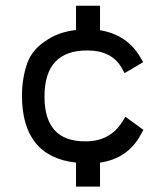

<svg xmlns="http://www.w3.org/2000/svg" viewBox="-20 -577 574 687"><path d="M289.1 -71.3Q374 -72.3 417 -140.6L428.7 -159.2L493.2 -112.3L483.4 -94.7Q437.5 -9.8 337.9 4.9V90.8H252V4.9Q58.6 -16.6 58.6 -235.4Q58.6 -294.9 76.7 -348.6Q94.7 -402.3 152.3 -436.5Q193.4 -462.9 252 -469.7V-556.6H337.9V-468.8Q435.5 -453.1 483.4 -370.1L492.2 -354.5Q474.6 -344.7 425.8 -315.4L416 -333Q380.9 -396.5 292 -396.5Q139.6 -396.5 139.2 -232.4Q138.7 -68.4 289.1 -71.3Z"/></svg>

Font: BF_TEXT
Style: Regular
Weight: 400
Foundry: EA DICE
Version: Version 1.404